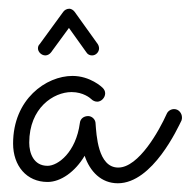

<svg xmlns="http://www.w3.org/2000/svg" viewBox="-20 -412 437 440"><path d="M396 -136C397 -139 397 -141 397 -143C397 -152 390 -162 379 -162C372 -162 365 -158 362 -151C345 -113 298 -28 251 -28C204 -28 201 -104 199 -129C199 -138 191 -146 182 -146C172 -146 164 -140 163 -130C154 -63 113 -32 89 -32C57 -32 47 -61 47 -85C47 -165 103 -201 144 -201C171 -201 187 -187 189 -185C193 -181 198 -179 203 -179C212 -179 221 -188 221 -198C221 -203 219 -207 215 -211C214 -212 187 -238 146 -238C86 -238 10 -185 10 -83C10 -32 41 5 89 5C119 5 152 -18 174 -55C186 -19 212 8 250 8C330 8 388 -120 396 -136ZM151 -385C148 -389 143 -392 139 -392C133 -392 128 -389 125 -385L71 -311C68 -308 67 -305 67 -301C67 -293 75 -285 84 -285C89 -285 94 -288 97 -292L138 -348L178 -292C181 -287 186 -285 191 -285C200 -285 207 -293 207 -301C207 -304 206 -308 204 -311Z"/></svg>

Font: Sacramento
Style: Regular
Weight: 400
Designer: Astigmatic (AOETI)
Foundry: Astigmatic (AOETI)
Version: Version 1.000